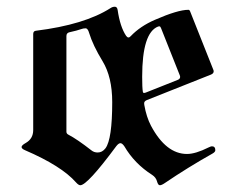

<svg xmlns="http://www.w3.org/2000/svg" viewBox="-20 -543 691 573"><path d="M56.6 -116.2Q79.1 -128.9 79.1 -154.8V-441.4Q79.1 -450.2 86.9 -451.2Q232.4 -469.2 310.1 -519Q315.9 -522.9 322.8 -522.9Q329.6 -522.9 331.1 -513.2Q338.4 -462.9 356.4 -436Q359.9 -431.2 363.3 -431.2Q366.7 -431.2 370.1 -435.1Q398.4 -464.8 442.4 -483.9Q510.7 -513.7 542 -513.7Q545.4 -513.7 546.9 -510.3L616.2 -335.9Q617.7 -333 617.7 -330.1Q617.7 -323.7 609.4 -320.3L418.9 -244.6Q410.2 -241.2 410.2 -234.9Q410.2 -232.4 410.6 -230Q417 -193.4 430.7 -167.5Q475.6 -83.5 538.1 -83.5Q563.5 -83.5 602.5 -103Q609.4 -106.4 612.3 -106.4Q622.6 -106.4 622.6 -94.7Q622.6 -89.4 613.8 -84.5Q541.5 -43.9 471.7 3.4Q462.4 9.8 457 9.8Q451.7 9.8 448.5 -2Q445.3 -13.7 434.1 -21Q381.3 -54.7 351.1 -106.4Q344.7 -115.7 339.4 -115.7Q334 -115.7 327.1 -106.9Q240.7 9.8 219.7 9.8Q214.4 9.8 207 1.5Q163.6 -47.9 54.7 -94.7Q44.4 -99.1 44.4 -104.2Q44.4 -109.4 56.6 -116.2ZM178.2 -149.9Q178.2 -144 184.1 -141.1Q210.4 -127.4 252.9 -94.2Q260.7 -87.9 271.5 -87.9Q285.2 -87.9 294.9 -100.6Q314.9 -127.9 314.9 -238.3Q314.9 -313 286.1 -360.4Q257.3 -407.7 246.1 -444.3Q242.2 -458.5 235.4 -458.5Q228.5 -458.5 222.2 -456.1Q210 -451.7 187.5 -446.8Q178.2 -444.8 178.2 -435.5ZM404.3 -314Q404.3 -281.2 406.2 -270Q406.7 -265.6 409.7 -265.6Q412.6 -265.6 416 -267.1L510.7 -304.7Q517.6 -307.6 517.6 -313.5Q517.6 -315.9 516.1 -319.3L460.4 -459.5Q458.5 -464.4 455.8 -464.4Q453.1 -464.4 452.1 -463.9Q404.3 -445.8 404.3 -314Z"/></svg>

Font: UnifrakturMaguntia
Style: Book
Weight: 400
Designer: j. 'mach' wust, Gerrit Ansmann, Georg Duffner, based on a font by Peter Wiegel, original typeface by Carl Albert Fahrenw
Version: Version 2017-03-19